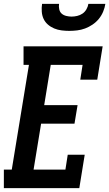

<svg xmlns="http://www.w3.org/2000/svg" viewBox="-30 -975 566 995"><path d="M-10 0V-96H31L120 -639H92V-735H502L474 -562H386L398 -639H233L199 -430H372L356 -334H183L144 -96H309L321 -173H409L381 0ZM329 -815Q309 -815 289 -817.5Q269 -820 251 -827.5Q233 -835 218.5 -847.5Q204 -860 196 -877Q188 -894 186.5 -914.5Q185 -935 188 -955H276Q274 -941 277 -927Q280 -913 289.5 -904.5Q299 -896 313 -892.5Q327 -889 341 -889Q355 -889 370 -892.5Q385 -896 397.5 -904.5Q410 -913 418 -927Q426 -941 428 -955H516Q513 -935 504.5 -914.5Q496 -894 482 -877Q468 -860 449.5 -847.5Q431 -835 411 -827.5Q391 -820 370 -817.5Q349 -815 329 -815Z"/></svg>

Font: Iosevka Curly Slab
Style: Bold Italic
Weight: 700
Italic angle: -9°
Monospace: yes
Designer: Belleve Invis
Foundry: Belleve Invis
Version: Version 22.1.2; ttfautohint (v1.8.4)